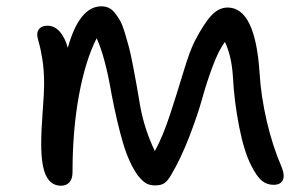

<svg xmlns="http://www.w3.org/2000/svg" viewBox="-20 -632 982 614"><path d="M174.8 -38.1Q143.6 -38.1 127.7 -69.3Q111.8 -100.6 111.8 -172.9Q111.8 -214.8 116.5 -275.6Q121.1 -336.4 121.1 -361.8Q121.1 -407.2 115.7 -440.9Q110.4 -474.6 104.7 -493.7Q99.1 -512.7 99.1 -522Q99.1 -534.2 107.7 -542Q116.2 -549.8 131.8 -549.8Q154.3 -549.8 171.1 -530.8Q188 -511.7 196.8 -479Q233.9 -611.8 304.2 -611.8Q316.9 -611.8 327.6 -606.9Q338.4 -602.1 347.7 -590.3Q356.9 -578.6 364.3 -565.4Q371.6 -552.2 378.9 -528.3Q386.2 -504.4 391.8 -483.2Q397.5 -461.9 404.3 -426.8Q411.1 -391.6 416.3 -362.8Q421.4 -334 429.2 -288.1Q442.4 -217.8 475.1 -148.9Q501 -195.8 523.9 -266.1Q546.9 -336.4 566.7 -402.3Q586.4 -468.3 603 -501Q632.3 -557.1 656 -582.5Q679.7 -607.9 708 -607.9Q796.4 -607.9 810.1 -398.9Q814.5 -324.2 833.3 -243.7Q852.1 -163.1 880.9 -97.2Q891.6 -69.3 884 -55.2Q876.5 -41 855 -41Q833 -41 816.9 -54.4Q800.8 -67.9 783.2 -103Q760.3 -147.5 744.6 -227.8Q729 -308.1 725.1 -382.8Q721.2 -452.1 699.2 -498Q678.7 -470.2 659.7 -418.9Q640.6 -367.7 626.5 -316.4Q612.3 -265.1 585.9 -196.3Q559.6 -127.4 526.9 -71.8Q516.6 -54.2 506.1 -46.6Q495.6 -39.1 476.1 -39.1Q458 -39.1 446.3 -46.4Q434.6 -53.7 420.9 -70.8Q393.1 -109.4 374 -172.9Q355 -236.3 336.9 -330.1Q316.4 -450.2 289.1 -509.8Q252.9 -438.5 232.4 -326.7Q211.9 -214.8 211.9 -81.1Q211.9 -60.1 202.1 -49.1Q192.4 -38.1 174.8 -38.1Z"/></svg>

Font: Shantell Sans Irregular
Style: Regular
Weight: 400
Designer: Stephen Nixon, Anya Danilova, Shantell Martin
Foundry: Arrow Type
Version: Version 1.006;[9816181b4]